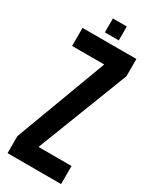

<svg xmlns="http://www.w3.org/2000/svg" viewBox="-233 -990 855 1052"><g transform="rotate(30 194.0 -464.0)"><path d="M16.6 0H355.5V-114.3H146.5C258.8 -402.3 333 -593.8 370.1 -690.4V-799.8H29.3V-685.5H232.4C125 -396.5 52.7 -204.1 16.6 -107.4V0ZM147.5 -839.8H235.4V-927.7H147.5V-839.8Z"/></g></svg>

Font: Yellow Ladder Regular
Style: Regular
Weight: 400
Designer: Zima Creative
Version: Version 2.002